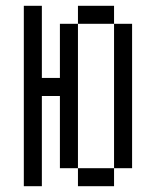

<svg xmlns="http://www.w3.org/2000/svg" viewBox="-20 -645 540 665"><path d="M62.5 -625Q62.5 -625 62.5 0H125V-312.5H187.5Q187.5 -312.5 187.5 -62.5H250V0H375V-62.5H250Q250 -62.5 250 -562.5H187.5V-375H125Q125 -375 125 -625ZM375 -62.5H437.5Q437.5 -62.5 437.5 -562.5H375Q375 -562.5 375 -62.5ZM250 -562.5H375V-625H250Z"/></svg>

Font: UnifontExMono
Style: Regular
Weight: 500
Version: Version 15.0.06